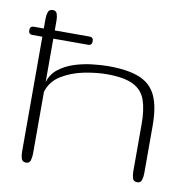

<svg xmlns="http://www.w3.org/2000/svg" viewBox="-66 -609 663 674"><g transform="rotate(10 265.0 -272.0)"><path d="M69.8 0Q56.2 0 52.7 -11.2Q49.3 -22.5 49.3 -35.2V-445.3H13.7Q0 -445.3 0 -460Q0 -474.6 13.7 -474.6H49.3V-509.8Q49.3 -521.5 52.7 -532.7Q56.2 -543.9 69.8 -543.9Q81.5 -543.9 85 -533.2Q88.4 -522.5 88.4 -509.8V-474.6H212.4Q226.1 -474.6 226.1 -460Q226.1 -445.3 212.4 -445.3H88.4V-290Q96.7 -319.3 120.4 -337.9Q144 -356.4 175.3 -366.5Q206.5 -376.5 238.8 -380.1Q271 -383.8 295.9 -383.8Q366.2 -383.8 407.5 -366.9Q448.7 -350.1 466.8 -311Q484.9 -272 484.9 -204.1V-35.2Q484.9 -22.5 481.4 -11.2Q478 0 466.3 0Q452.1 0 449 -11.2Q445.8 -22.5 445.8 -35.2V-204.1Q445.8 -254.9 434.3 -288.3Q422.9 -321.8 390.6 -338.4Q358.4 -355 295.9 -355Q258.3 -355 214.4 -346.2Q170.4 -337.4 135.3 -315.9Q100.1 -294.4 88.4 -255.9V-35.2Q88.4 -22.5 85 -11.2Q81.5 0 69.8 0Z"/></g></svg>

Font: Gruppo
Style: Regular
Weight: 400
Designer: Vernon Adams
Foundry: Vernon Adams
Version: Version 1.001; ttfautohint (v1.8.4.7-5d5b);gftools[0.9.28]